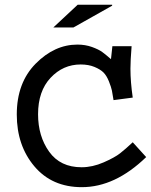

<svg xmlns="http://www.w3.org/2000/svg" viewBox="-20 -774 637 810"><path d="M540 -173.8 596.7 -111.3Q465.8 15.6 325.2 15.6Q199.2 15.6 125 -72.3Q50.8 -160.2 50.8 -291Q50.8 -424.8 130.4 -505.4Q210 -585.9 306.6 -585.9Q339.8 -585.9 368.2 -575.7Q396.5 -565.4 411.1 -554.7Q425.8 -543.9 448.2 -524.4L454.1 -579.1H535.2Q530.3 -517.6 530.3 -484.4Q530.3 -428.7 540 -362.3L459 -351.6Q455.1 -377.9 452.1 -392.1Q449.2 -406.2 439.5 -430.7Q429.7 -455.1 416.5 -468.3Q403.3 -481.4 378.4 -491.7Q353.5 -502 320.3 -502Q246.1 -502 193.4 -445.8Q140.6 -389.6 140.6 -292Q140.6 -199.2 187.5 -133.8Q234.4 -68.4 324.2 -68.4Q370.1 -68.4 417 -88.9Q463.9 -109.4 486.8 -127.4Q509.8 -145.5 540 -173.8ZM453.1 -750 290 -658.2H205.1L307.6 -753.9H453.1Z"/></svg>

Font: Thabit-Bold
Style: Bold
Weight: 700
Designer: Regenerated by Nadim Shaikli
Foundry: MAK Alagha
Version: 0.01